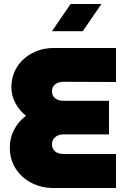

<svg xmlns="http://www.w3.org/2000/svg" viewBox="-20 -940 636 960"><path d="M246 0Q186 0 136.5 -26Q87 -52 58 -97.5Q29 -143 29 -203Q29 -250 50.5 -291.5Q72 -333 110 -361Q77 -387 57 -424.5Q37 -462 37 -502Q37 -561 65.5 -605.5Q94 -650 142.5 -675Q191 -700 249 -700H560V-530L297 -531Q281 -531 268 -525.5Q255 -520 247.5 -509.5Q240 -499 240 -483Q240 -468 247.5 -457.5Q255 -447 268 -441.5Q281 -436 297 -436H525V-268H298Q281 -268 268 -262Q255 -256 247.5 -245Q240 -234 240 -218Q240 -203 247.5 -192Q255 -181 268 -175.5Q281 -170 298 -170H560V0ZM240 -784 333 -920H487L394 -784Z"/></svg>

Font: MuseoModerno Thin Black
Style: Regular
Weight: 900
Version: Version 1.002